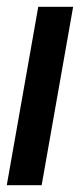

<svg xmlns="http://www.w3.org/2000/svg" viewBox="-21 -547 236 567"><path d="M-1 0 92 -527H195L102 0Z"/></svg>

Font: Archivo ExtraCondensed SemiBold
Style: Italic
Weight: 600
Width: 2
Italic angle: -10°
Designer: Hector Gatti
Foundry: Omnibus-Type
Version: Version 2.001